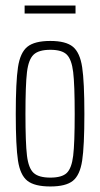

<svg xmlns="http://www.w3.org/2000/svg" viewBox="-20 -666 362 694"><path d="M37 -254Q37 -370 45 -423Q53 -476 79 -497Q105 -518 162 -518Q218 -518 243.5 -497Q269 -476 277 -423Q285 -370 285 -254Q285 -138 277 -85.5Q269 -33 243.5 -12.5Q218 8 162 8Q105 8 79 -12.5Q53 -33 45 -85.5Q37 -138 37 -254ZM250 -254Q250 -360 244.5 -405.5Q239 -451 221.5 -468.5Q204 -486 162 -486Q120 -486 101.5 -468.5Q83 -451 77.5 -405Q72 -359 72 -254Q72 -149 77.5 -103.5Q83 -58 101.5 -41Q120 -24 162 -24Q204 -24 221.5 -41Q239 -58 244.5 -103Q250 -148 250 -254ZM69 -617V-646H253V-617Z"/></svg>

Font: Saira Ultra Condensed Thin
Style: Regular
Weight: 100
Width: 1
Designer: Hector Gatti with collaboration of the Omnibus-Type team
Foundry: Omnibus-Type
Version: Version 1.001; ttfautohint (v1.8)